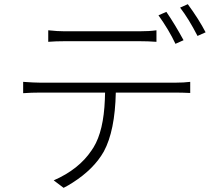

<svg xmlns="http://www.w3.org/2000/svg" viewBox="-20 -863 1040 927"><path d="M866.2 -668.9 827.1 -651.4Q795.9 -717.8 745.1 -789.1L783.2 -805.7Q824.2 -746.1 866.2 -668.9ZM651.4 -664.1H294.9Q248 -664.1 212.9 -661.1V-716.8Q257.8 -711.9 293 -711.9H651.4Q702.1 -711.9 735.4 -716.8V-661.1Q695.3 -664.1 651.4 -664.1ZM173.8 -463.9H828.1Q867.2 -463.9 898.4 -467.8V-414.1Q859.4 -416 828.1 -416H539.1Q535.2 -231.4 481.4 -131.8Q433.6 -46.9 331.1 18.6Q308.6 33.2 287.1 43.9L239.3 7.8Q360.4 -44.9 421.9 -136.7Q427.7 -144.5 431.6 -151.4Q480.5 -231.4 486.3 -382.8Q487.3 -398.4 487.3 -416H173.8Q131.8 -416 91.8 -413.1V-467.8Q145.5 -463.9 173.8 -463.9ZM849.6 -826.2 886.7 -842.8Q940.4 -769.5 972.7 -707L933.6 -689.5Q891.6 -771.5 849.6 -826.2Z"/></svg>

Font: Taipei Sans TC Beta Light
Style: Regular
Weight: 300
Designer: JT Foundry
Foundry: JT Foundry
Version: Version 1.000